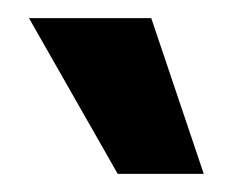

<svg xmlns="http://www.w3.org/2000/svg" viewBox="-20 -800 275 212"><path d="M110 -608 12 -780H147L205 -608Z"/></svg>

Font: Mohave Bold
Style: Regular
Weight: 700
Designer: Gumpita Rahayu
Foundry: Tokotype
Version: Version 2.002;PS 002.002;hotconv 1.0.88;makeotf.lib2.5.64775